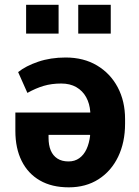

<svg xmlns="http://www.w3.org/2000/svg" viewBox="-20 -782 586 811"><path d="M270.5 9.3Q198.7 9.3 148.4 -19.8Q98.1 -48.8 71.5 -102.3Q44.9 -155.8 44.9 -229V-306.6H361.3Q361.3 -307.6 361.3 -308.3Q361.3 -309.1 361.3 -309.6Q358.9 -344.2 344 -371.3Q329.1 -398.4 302.5 -413.8Q275.9 -429.2 238.8 -429.2Q198.2 -429.2 165 -419.4Q131.8 -409.7 95.7 -389.6L56.6 -477.5Q88.9 -503.4 141.1 -521.2Q193.4 -539.1 257.3 -539.1Q333.5 -539.1 389.9 -505.4Q446.3 -471.7 477.3 -413.1Q508.3 -354.5 508.3 -279.3V-259.8Q508.3 -180.7 479 -119.9Q449.7 -59.1 396.2 -24.9Q342.8 9.3 270.5 9.3ZM269.5 -100.1Q295.9 -100.1 314.9 -113.8Q334 -127.4 345.5 -152.1Q356.9 -176.8 360.8 -210L359.4 -212.4H185.1V-199.7Q185.1 -168.9 194.3 -146.7Q203.6 -124.5 222.4 -112.3Q241.2 -100.1 269.5 -100.1ZM310.5 -640.1V-761.7H447.8V-640.1ZM90.3 -640.1V-761.7H227.5V-640.1Z"/></svg>

Font: Roboto Slab LO
Style: Bold
Weight: 700
Designer: Google
Version: Version 2.000